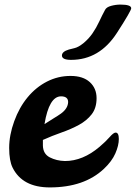

<svg xmlns="http://www.w3.org/2000/svg" viewBox="-20 -811 592 837"><path d="M263 -109Q341 -109 414 -171Q441 -194 458 -213.5Q475 -233 484 -233Q498 -233 498 -205Q498 -177 483 -142.5Q468 -108 433 -75Q347 6 197 6Q78 6 35 -80Q20 -110 20 -166Q20 -222 42 -282.5Q64 -343 100.5 -387Q137 -431 185 -455.5Q233 -480 287.5 -480Q342 -480 371.5 -453Q401 -426 401 -383Q401 -340 379.5 -312.5Q358 -285 324 -266.5Q290 -248 248.5 -233.5Q207 -219 167 -201V-176Q168 -140 197 -125Q226 -110 263 -109ZM505 -791Q552 -791 552 -775Q552 -764 490 -668Q414 -550 290 -550Q250 -550 250 -569Q250 -586 280 -595Q286 -597 304 -601Q322 -605 344.5 -623.5Q367 -642 383.5 -666Q400 -690 412.5 -717Q425 -744 438 -768Q444 -780 464.5 -785.5Q485 -791 505 -791ZM246 -391Q194 -391 174 -270Q195 -284 213.5 -295Q232 -306 246 -316Q276 -338 277 -366Q277 -391 246 -391Z"/></svg>

Font: Leckerli One
Style: Regular
Weight: 400
Version: Version 1.001